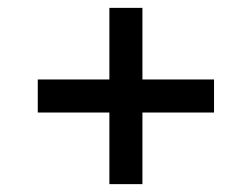

<svg xmlns="http://www.w3.org/2000/svg" viewBox="-20 -524 640 488"><path d="M524 -238H342V-56H258V-238H76V-322H258V-504H342V-322H524Z"/></svg>

Font: Simpel Medium
Style: Regular
Weight: 500
Designer: Janko Jovanovic
Version: Version 1.048;PS 001.048;hotconv 1.0.88;makeotf.lib2.5.64775